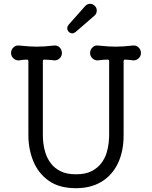

<svg xmlns="http://www.w3.org/2000/svg" viewBox="-20 -970 798 1008"><path d="M475 -887 377 -802Q368 -795 359 -795Q349 -795 341 -803Q333 -811 333 -822Q333 -831 340 -840L427 -938Q438 -950 453 -950Q467 -950 478 -939Q488 -929 488 -915Q488 -897 475 -887ZM678 -731Q695 -733 707.5 -721Q720 -709 720 -692Q720 -675 707.5 -663.5Q695 -652 678 -653Q669 -655 659 -655.5Q649 -656 638 -657H636Q629 -657 629 -648V-260Q629 -175 599 -112.5Q569 -50 513 -16Q457 18 379 18Q291 18 236 -21Q181 -60 155 -123.5Q129 -187 129 -260V-648Q129 -657 122 -657Q111 -657 100.5 -656Q90 -655 80 -653Q63 -652 50.5 -663.5Q38 -675 38 -692Q38 -709 50.5 -721Q63 -733 80 -731Q111 -728 132.5 -726.5Q154 -725 172 -725Q193 -725 214.5 -726.5Q236 -728 264 -731Q281 -733 293 -721Q305 -709 305 -692Q305 -675 293 -663.5Q281 -652 264 -653Q253 -655 240 -655.5Q227 -656 214 -657H212Q205 -657 205 -649V-259Q205 -244 207.5 -219Q210 -194 219 -166Q228 -138 247 -112.5Q266 -87 298 -71Q330 -55 379 -55Q429 -55 461 -71.5Q493 -88 512 -113.5Q531 -139 539.5 -167Q548 -195 550.5 -220Q553 -245 553 -259V-649Q553 -657 546 -657Q533 -657 519.5 -656Q506 -655 494 -653Q478 -652 465.5 -663.5Q453 -675 453 -692Q453 -709 465.5 -721Q478 -733 494 -731Q525 -728 546.5 -726.5Q568 -725 586 -725Q607 -725 628 -726.5Q649 -728 678 -731Z"/></svg>

Font: Kiwi Maru
Style: Regular
Weight: 400
Designer: Hiroki-Chan
Version: Version 1.100